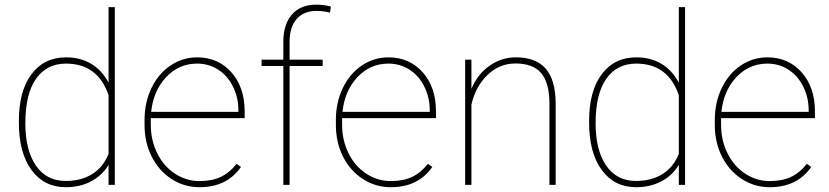

<svg xmlns="http://www.w3.org/2000/svg" viewBox="-20 -780 3497 810"><path d="M59.6 -269.5Q59.6 -396 112.8 -467Q166 -538.1 258.8 -538.1Q318.4 -538.1 364 -511.2Q409.7 -484.4 438 -431.2V-750H464.4V0H438V-84.5Q411.1 -39.6 364.3 -14.9Q317.4 9.8 257.8 9.8Q166 9.8 112.8 -63Q59.6 -135.7 59.6 -262.7ZM86.9 -259.3Q86.9 -147 131.3 -81.8Q175.8 -16.6 257.3 -16.6Q322.8 -16.6 369.1 -45.7Q415.5 -74.7 438 -130.9V-378.4Q392.6 -511.7 258.3 -511.7Q177.2 -511.7 132.1 -447.8Q86.9 -383.8 86.9 -259.3Z M821.3 9.8Q757.3 9.8 703.9 -24.7Q650.4 -59.1 620.1 -119.1Q589.8 -179.2 589.8 -252.4V-274.4Q589.8 -347.7 619.1 -408.7Q648.4 -469.7 699.7 -503.9Q751 -538.1 811.5 -538.1Q899.9 -538.1 956.1 -475.1Q1012.2 -412.1 1012.2 -309.6V-281.7H616.2V-252.9Q616.2 -188.5 643.3 -133.5Q670.4 -78.6 718 -47.4Q765.6 -16.1 821.3 -16.1Q874.5 -16.1 911.9 -33.9Q949.2 -51.8 978 -88.9L996.6 -75.7Q937.5 9.8 821.3 9.8ZM811.5 -511.7Q734.4 -511.7 680.7 -454.3Q627 -397 617.7 -308.1H985.8V-314.5Q985.8 -368.2 963.1 -414.3Q940.4 -460.4 900.6 -486.1Q860.8 -511.7 811.5 -511.7Z M1175.3 0V-501.5H1083.5V-528.3H1175.3V-605.5Q1175.8 -678.7 1212.2 -719.5Q1248.5 -760.3 1313.5 -760.3Q1349.6 -760.3 1376 -752L1372.1 -726.6Q1346.7 -733.9 1314 -733.9Q1261.7 -733.9 1231.7 -700Q1201.7 -666 1201.7 -603.5V-528.3H1341.3V-501.5H1201.7V0Z M1628.4 9.8Q1564.5 9.8 1511 -24.7Q1457.5 -59.1 1427.2 -119.1Q1397 -179.2 1397 -252.4V-274.4Q1397 -347.7 1426.3 -408.7Q1455.6 -469.7 1506.8 -503.9Q1558.1 -538.1 1618.7 -538.1Q1707 -538.1 1763.2 -475.1Q1819.3 -412.1 1819.3 -309.6V-281.7H1423.3V-252.9Q1423.3 -188.5 1450.4 -133.5Q1477.5 -78.6 1525.1 -47.4Q1572.8 -16.1 1628.4 -16.1Q1681.6 -16.1 1719 -33.9Q1756.3 -51.8 1785.2 -88.9L1803.7 -75.7Q1744.6 9.8 1628.4 9.8ZM1618.7 -511.7Q1541.5 -511.7 1487.8 -454.3Q1434.1 -397 1424.8 -308.1H1793V-314.5Q1793 -368.2 1770.3 -414.3Q1747.6 -460.4 1707.8 -486.1Q1668 -511.7 1618.7 -511.7Z M1968.8 -405.3Q1994.6 -466.8 2044.9 -502.4Q2095.2 -538.1 2156.2 -538.1Q2241.2 -538.1 2282.5 -490Q2323.7 -441.9 2324.2 -344.7V0H2297.9V-345.7Q2297.4 -430.7 2263.2 -471.4Q2229 -512.2 2154.8 -512.2Q2086.4 -512.2 2036.4 -463.6Q1986.3 -415 1968.8 -338.4V0H1942.4V-528.3H1968.8Z M2465.3 -269.5Q2465.3 -396 2518.6 -467Q2571.8 -538.1 2664.6 -538.1Q2724.1 -538.1 2769.8 -511.2Q2815.4 -484.4 2843.8 -431.2V-750H2870.1V0H2843.8V-84.5Q2816.9 -39.6 2770 -14.9Q2723.1 9.8 2663.6 9.8Q2571.8 9.8 2518.6 -63Q2465.3 -135.7 2465.3 -262.7ZM2492.7 -259.3Q2492.7 -147 2537.1 -81.8Q2581.5 -16.6 2663.1 -16.6Q2728.5 -16.6 2774.9 -45.7Q2821.3 -74.7 2843.8 -130.9V-378.4Q2798.3 -511.7 2664.1 -511.7Q2583 -511.7 2537.8 -447.8Q2492.7 -383.8 2492.7 -259.3Z M3227.1 9.8Q3163.1 9.8 3109.6 -24.7Q3056.2 -59.1 3025.9 -119.1Q2995.6 -179.2 2995.6 -252.4V-274.4Q2995.6 -347.7 3024.9 -408.7Q3054.2 -469.7 3105.5 -503.9Q3156.7 -538.1 3217.3 -538.1Q3305.7 -538.1 3361.8 -475.1Q3418 -412.1 3418 -309.6V-281.7H3022V-252.9Q3022 -188.5 3049.1 -133.5Q3076.2 -78.6 3123.8 -47.4Q3171.4 -16.1 3227.1 -16.1Q3280.3 -16.1 3317.6 -33.9Q3355 -51.8 3383.8 -88.9L3402.3 -75.7Q3343.3 9.8 3227.1 9.8ZM3217.3 -511.7Q3140.1 -511.7 3086.4 -454.3Q3032.7 -397 3023.4 -308.1H3391.6V-314.5Q3391.6 -368.2 3368.9 -414.3Q3346.2 -460.4 3306.4 -486.1Q3266.6 -511.7 3217.3 -511.7Z"/></svg>

Font: Roboto Thin
Style: Regular
Weight: 250
Designer: Google
Version: Version 2.134; 2016